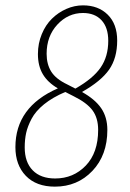

<svg xmlns="http://www.w3.org/2000/svg" viewBox="-20 -694 489 724"><path d="M289.1 -347.2Q338.4 -319.8 361.6 -285.9Q384.8 -252 384.8 -204.1Q384.8 -108.9 328.4 -49.6Q272 9.8 187 9.8Q116.7 9.8 77.4 -31Q38.1 -71.8 38.1 -139.2Q38.1 -291 198.2 -360.8Q160.2 -382.8 141.6 -414.1Q123 -445.3 123 -490.2Q123 -530.3 137.5 -565.2Q151.9 -600.1 175.8 -623.5Q199.7 -647 230.2 -660.4Q260.7 -673.8 293 -673.8Q350.6 -673.8 386.2 -638.7Q421.9 -603.5 421.9 -541Q421.9 -475.1 391.4 -431.4Q360.8 -387.7 289.1 -347.2ZM155.8 -491.2Q155.8 -451.7 173.3 -423.8Q190.9 -396 232.9 -376L264.2 -359.9Q331.1 -397.9 359.6 -439.5Q388.2 -481 388.2 -540Q388.2 -590.3 362.8 -617.7Q337.4 -645 293 -645Q236.8 -645 196.3 -601.3Q155.8 -557.6 155.8 -491.2ZM188 -21Q256.8 -21 303.5 -69.6Q350.1 -118.2 350.1 -204.1Q350.1 -249 328.9 -277.8Q307.6 -306.6 257.8 -331.1L226.1 -347.2Q178.2 -326.7 146.2 -300.8Q114.3 -274.9 99.1 -246.1Q84 -217.3 78.6 -192.6Q73.2 -168 73.2 -138.2Q73.2 -82.5 103.3 -51.8Q133.3 -21 188 -21Z"/></svg>

Font: Fira Sans Compressed UltraLight
Style: Italic
Weight: 200
Width: 3
Italic angle: -8°
Designer: Carrois Corporate & Edenspiekermann AG
Foundry: Carrois Corporate GbR & Edenspiekermann AG
Version: Version 4.203;PS 004.203;hotconv 1.0.88;makeotf.lib2.5.64775